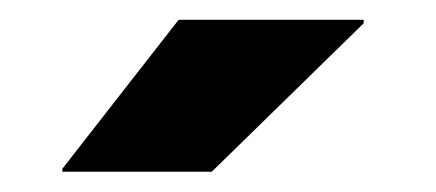

<svg xmlns="http://www.w3.org/2000/svg" viewBox="-20 -713 441 194"><path d="M160.5 -693H347.5V-689.5L194 -539.5H43V-542.5Z"/></svg>

Font: Anek Latin Expanded
Style: Bold
Weight: 700
Width: 7
Designer: Yesha Goshar
Foundry: Ek Type
Version: Version 1.003